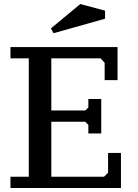

<svg xmlns="http://www.w3.org/2000/svg" viewBox="-20 -934 685 954"><path d="M564 -700V-536H500V-622L480 -644H235V-385H404L419 -400V-442H483V-271H419V-313L404 -329H235V-56H497L517 -76V-174H581V0H32V-56H123V-644H32V-700ZM379 -914 502 -881V-841L246 -769L233 -793Z"/></svg>

Font: PT Serif Caption
Style: Regular
Weight: 400
Designer: A.Korolkova, O.Umpeleva, V.Yefimov
Foundry: ParaType Ltd
Version: Version 1.000W OFL